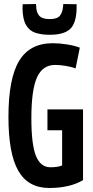

<svg xmlns="http://www.w3.org/2000/svg" viewBox="-20 -925 463 955"><path d="M22 -343Q22 -534 75 -622Q128 -710 242 -710Q277 -710 314 -704Q351 -698 377 -688L356 -585Q333 -593 305.5 -597.5Q278 -602 254 -602Q192 -602 164 -540Q136 -478 136 -337Q136 -205 159 -149Q182 -93 231 -93Q268 -93 289 -102V-277H216V-381H393V-29Q327 10 225 10Q120 10 71 -75.5Q22 -161 22 -343ZM227 -752Q186 -752 156 -762Q126 -772 109.5 -800.5Q93 -829 92 -882Q92 -893 93 -904L159 -905Q160 -902 160 -895Q160 -865 174.5 -847.5Q189 -830 227 -830Q265 -830 278.5 -847.5Q292 -865 294 -896Q295 -899 295 -905L361 -904Q361 -893 361 -881Q359 -808 328 -780Q297 -752 227 -752Z"/></svg>

Font: Georama Condensed SemiBold
Style: Regular
Weight: 600
Width: 3
Designer: Jean-Baptiste Levee
Foundry: Production Type
Version: Version 1.000